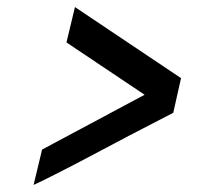

<svg xmlns="http://www.w3.org/2000/svg" viewBox="-20 -579 570 543"><path d="M168 -459 192 -559 492 -358 470 -260Q447 -248 414 -231Q381 -214 343.5 -194.5Q306 -175 267 -154Q228 -133 192 -114.5Q156 -96 125.5 -80.5Q95 -65 75 -56L99 -156L389 -311Z"/></svg>

Font: Panefresco 600wt
Style: Italic
Weight: 600
Foundry: Campivisivi & Chank Co
Version: Version 1.000